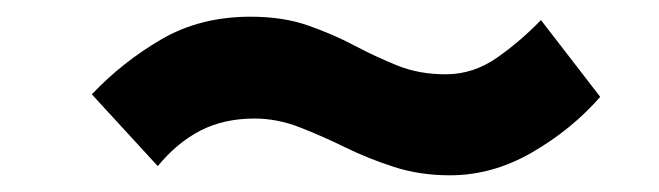

<svg xmlns="http://www.w3.org/2000/svg" viewBox="-20 -439 790 230"><path d="M519 -229Q483 -229 452 -239Q421 -249 393.5 -262.5Q366 -276 339 -286.5Q312 -297 285 -297Q248 -297 220 -282.5Q192 -268 169 -240L90 -326Q127 -365 173.5 -392Q220 -419 280 -419Q319 -419 349 -408.5Q379 -398 404.5 -384.5Q430 -371 456 -360.5Q482 -350 514 -350Q547 -350 575.5 -370Q604 -390 628 -415L699 -323Q665 -284 617.5 -256.5Q570 -229 519 -229Z"/></svg>

Font: Inconsolata ExtraExpanded Black
Style: Regular
Weight: 900
Width: 8
Monospace: yes
Designer: Raph Levien, Cyreal, Brenton Simpson
Foundry: Raph Levien, Cyreal, Google
Version: Version 3.001; ttfautohint (v1.8.2.53-6de2)